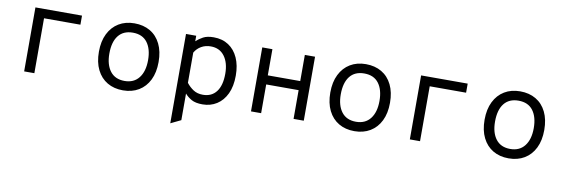

<svg xmlns="http://www.w3.org/2000/svg" viewBox="-53 -915 4419 1510"><g transform="rotate(10 2156.0 -160.0)"><path d="M134 0V-511H506V-438.5H215.5V0Z M924 12Q852.5 12 799 -19.5Q745.5 -51 715.8 -110.8Q686 -170.5 686 -255Q686 -338.5 715.8 -398.5Q745.5 -458.5 799 -490.8Q852.5 -523 924 -523Q996 -523 1049.8 -491.5Q1103.5 -460 1133 -400Q1162.5 -340 1162.5 -256Q1162.5 -172.5 1133 -112.5Q1103.5 -52.5 1049.8 -20.2Q996 12 924 12ZM924 -63Q998 -63 1038.2 -114.5Q1078.5 -166 1078.5 -256Q1078.5 -345.5 1039.5 -397Q1000.5 -448.5 924 -448.5Q848.5 -448.5 809 -398.2Q769.5 -348 769.5 -255Q769.5 -166 809 -114.5Q848.5 -63 924 -63Z M1336.5 202.5V-511H1418V-467Q1441.5 -489 1473 -506Q1504.5 -523 1556.5 -523Q1625.5 -523 1675.2 -490.2Q1725 -457.5 1752 -397.5Q1779 -337.5 1779 -256Q1779 -170.5 1750.8 -110.8Q1722.5 -51 1672.8 -19.5Q1623 12 1559.5 12Q1503.5 12 1471.2 -6.2Q1439 -24.5 1418 -49.5V163ZM1549.5 -63Q1619 -63 1657 -112.8Q1695 -162.5 1695 -256Q1695 -343.5 1656 -396Q1617 -448.5 1546 -448.5Q1504 -448.5 1470.8 -429.5Q1437.5 -410.5 1418 -376.5V-135Q1441.5 -104.5 1473 -83.8Q1504.5 -63 1549.5 -63Z M1945.5 0V-511H2026.5V-302H2285.5V-511H2367V0H2285.5V-229.5H2026.5V0Z M2772 12Q2700.5 12 2647 -19.5Q2593.5 -51 2563.8 -110.8Q2534 -170.5 2534 -255Q2534 -338.5 2563.8 -398.5Q2593.5 -458.5 2647 -490.8Q2700.5 -523 2772 -523Q2844 -523 2897.8 -491.5Q2951.5 -460 2981 -400Q3010.5 -340 3010.5 -256Q3010.5 -172.5 2981 -112.5Q2951.5 -52.5 2897.8 -20.2Q2844 12 2772 12ZM2772 -63Q2846 -63 2886.2 -114.5Q2926.5 -166 2926.5 -256Q2926.5 -345.5 2887.5 -397Q2848.5 -448.5 2772 -448.5Q2696.5 -448.5 2657 -398.2Q2617.5 -348 2617.5 -255Q2617.5 -166 2657 -114.5Q2696.5 -63 2772 -63Z M3214 0V-511H3586V-438.5H3295.5V0Z M4004 12Q3932.5 12 3879 -19.5Q3825.5 -51 3795.8 -110.8Q3766 -170.5 3766 -255Q3766 -338.5 3795.8 -398.5Q3825.5 -458.5 3879 -490.8Q3932.5 -523 4004 -523Q4076 -523 4129.8 -491.5Q4183.5 -460 4213 -400Q4242.5 -340 4242.5 -256Q4242.5 -172.5 4213 -112.5Q4183.5 -52.5 4129.8 -20.2Q4076 12 4004 12ZM4004 -63Q4078 -63 4118.2 -114.5Q4158.5 -166 4158.5 -256Q4158.5 -345.5 4119.5 -397Q4080.5 -448.5 4004 -448.5Q3928.5 -448.5 3889 -398.2Q3849.5 -348 3849.5 -255Q3849.5 -166 3889 -114.5Q3928.5 -63 4004 -63Z"/></g></svg>

Font: Overpass Mono
Style: Regular
Weight: 400
Designer: Delve Withrington, Dave Bailey
Foundry: Delve Fonts LLC
Version: Version 4.000